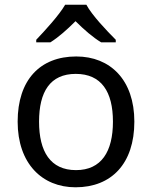

<svg xmlns="http://www.w3.org/2000/svg" viewBox="-20 -786 645 816"><path d="M347 -766H257C231 -721 171 -656 134 -617V-606H194C229 -628 265 -660 301 -696C337 -660 375 -627 410 -606H472V-617C434 -655 371 -721 347 -766ZM551 -269C551 -446 449 -546 304 -546C150 -546 55 -446 55 -269C55 -91 159 10 301 10C454 10 551 -91 551 -269ZM146 -269C146 -396 193 -472 302 -472C411 -472 460 -396 460 -269C460 -142 411 -63 303 -63C194 -63 146 -142 146 -269Z"/></svg>

Font: Noto Sans Gujarati UI
Style: Regular
Weight: 400
Designer: Jelle Bosma - Monotype Design Team, Universal Thirst
Foundry: Monotype Imaging Inc.
Version: Version 2.106